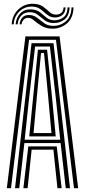

<svg xmlns="http://www.w3.org/2000/svg" viewBox="-20 -992 448 1012"><path d="M16 0 114 -800H294L392 0H370L275 -782.2H133L38 0ZM59.2 0 146.2 -764.2H262L349 0H326.5L299.5 -238H108.5L81.5 0ZM110 -255.5H297.5L273.8 -478.8L243 -746.8H165L133.8 -478.8ZM134.2 -273.2 154.5 -478.8 180 -730H228.2L254.2 -478.8L273.8 -273.2ZM156.8 -290.8H251.2L234.2 -478.8L212 -712.2H196.2L174 -478.8ZM103.2 0 129.2 -220.5H279L305 0H282.8L261.5 -203H146.8L125.5 0ZM41.5 -863.8Q45 -914 78.5 -943.9Q112 -973.8 156.2 -972Q188.2 -970.8 207.1 -956.9Q226 -943 240.4 -929.2Q254.8 -915.5 273.2 -915Q288.8 -914.2 301.1 -922.5Q313.5 -930.8 315.2 -953H325.8Q324.2 -924.2 307.5 -911.8Q290.8 -899.2 268.8 -900Q250 -900.5 237 -908.9Q224 -917.2 212.4 -928.1Q200.8 -939 186.8 -947.6Q172.8 -956.2 152.2 -957.2Q111.5 -959.2 83.1 -932.4Q54.8 -905.5 52 -863.8ZM62.5 -863.8Q64.8 -898 86.6 -921.1Q108.5 -944.2 144.8 -942.5Q173 -941.2 190.8 -927.2Q208.5 -913.2 224.5 -899.6Q240.5 -886 263.5 -885.2Q293.5 -884.5 314.2 -900.5Q335 -916.5 336.2 -953H346.8Q345.2 -909.5 320.2 -889.5Q295.2 -869.5 261.5 -870.5Q234.2 -871.2 216 -884.9Q197.8 -898.5 181.1 -912.4Q164.5 -926.2 142.2 -927.5Q110.5 -929.2 92.6 -910.1Q74.8 -891 73 -863.8ZM83.2 -863.8Q84.8 -884 97.5 -899.1Q110.2 -914.2 137.2 -912.8Q159 -911.5 176.4 -897.6Q193.8 -883.8 212.8 -870Q231.8 -856.2 258.2 -855.8Q296 -854.5 325.8 -878.6Q355.5 -902.8 357 -953H367.5Q365.8 -895.5 331.5 -867.6Q297.2 -839.8 255.5 -840.8Q222.2 -841.5 199.6 -855.2Q177 -869 161.1 -882.9Q145.2 -896.8 132.5 -897.8Q114.5 -899.2 104.5 -888Q94.5 -876.8 93.8 -863.8Z"/></svg>

Font: Big Shoulders Inline Display
Style: Bold
Weight: 700
Designer: Patric King
Foundry: XO Type Co
Version: Version 1.000